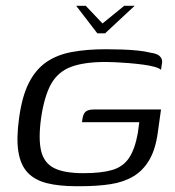

<svg xmlns="http://www.w3.org/2000/svg" viewBox="-20 -636 604 663"><path d="M243 -616H276L334 -555L409 -616H445L343 -521H316ZM242 7Q184 7 142 -3.5Q100 -14 75.5 -40Q51 -66 43.5 -112Q36 -158 46 -229Q56 -303 79.5 -349.5Q103 -396 140 -421.5Q177 -447 228.5 -456.5Q280 -466 346 -466Q374 -466 402 -465Q430 -464 455 -461.5Q480 -459 500 -454Q520 -451 528 -445Q536 -439 538.5 -431.5Q541 -424 539 -416L536 -395Q529 -401 512.5 -405.5Q496 -410 473 -413Q450 -416 426 -418Q402 -420 380.5 -421Q359 -422 345 -422Q270 -422 225 -405Q180 -388 156.5 -346Q133 -304 122 -229Q112 -157 122 -115Q132 -73 167 -55.5Q202 -38 268 -38Q330 -38 367.5 -49Q405 -60 425.5 -90.5Q446 -121 456 -177Q458 -190 459 -199.5Q460 -209 461 -214H263Q265 -232 269 -241Q273 -250 281.5 -254Q290 -258 308 -258H536L525 -179Q517 -120 495.5 -83.5Q474 -47 440.5 -27Q407 -7 361.5 0Q316 7 258 7Q255 7 251 7Q247 7 242 7Z"/></svg>

Font: Genos
Style: Italic
Weight: 400
Italic angle: -8°
Version: Version 1.010